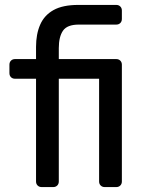

<svg xmlns="http://www.w3.org/2000/svg" viewBox="-20 -760 589 780"><path d="M149.4 0Q139.2 0 132.8 -6.4Q126.4 -12.7 126.4 -22.9V-440.1H41.2Q31 -440.1 24.6 -446.4Q18.3 -452.8 18.3 -463V-497.1Q18.3 -507.3 24.6 -513.6Q31 -520 41.2 -520H126.4V-569.5Q126.4 -621.4 143.2 -659.7Q159.9 -698.1 197.3 -719Q234.8 -740 297.9 -740H452.2Q462.4 -740 468.7 -733.6Q475.1 -727.3 475.1 -717.1V-683Q475.1 -672.8 468.7 -666.4Q462.4 -660.1 452.2 -660.1H300.1Q252.9 -660.1 235.9 -635.3Q218.9 -610.6 218.9 -564.5V-520H452.2Q462.4 -520 468.7 -513.6Q475.1 -507.3 475.1 -497.1V-22.9Q475.1 -12.7 468.7 -6.4Q462.4 0 452.2 0H405.6Q395.4 0 389 -6.4Q382.6 -12.7 382.6 -22.9V-440.1H218.9V-22.9Q218.9 -12.7 212.6 -6.4Q206.2 0 196 0Z"/></svg>

Font: Rubik Light
Style: Regular
Weight: 300
Designer: Hubert and Fischer
Foundry: Hubert and Fischer
Version: Version 2.300;gftools[0.9.30]